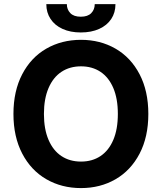

<svg xmlns="http://www.w3.org/2000/svg" viewBox="-20 -912 793 941"><path d="M377 9.8Q282.2 9.8 207 -33.7Q131.8 -77.1 88.9 -159.4Q45.9 -241.7 45.9 -353.5Q45.9 -465.8 88.9 -548.1Q131.8 -630.4 207 -673.6Q282.2 -716.8 377 -716.8Q471.2 -716.8 546.1 -673.6Q621.1 -630.4 664.1 -548.1Q707 -465.8 707 -353.5Q707 -241.2 664.1 -158.9Q621.1 -76.7 546.1 -33.4Q471.2 9.8 377 9.8ZM377 -586.9Q321.8 -586.9 281 -559.8Q240.2 -532.7 217.8 -480.2Q195.3 -427.7 195.3 -353.5Q195.3 -279.3 217.8 -226.8Q240.2 -174.3 281 -147.2Q321.8 -120.1 377 -120.1Q432.1 -120.1 472.7 -147.2Q513.2 -174.3 535.4 -226.6Q557.6 -278.8 557.6 -353.5Q557.6 -428.2 535.4 -480.5Q513.2 -532.7 472.7 -559.8Q432.1 -586.9 377 -586.9ZM376 -752.9Q324.7 -752.9 286.6 -770.3Q248.5 -787.6 227.8 -819.1Q207 -850.6 207 -891.6H307.6Q307.6 -865.7 324.5 -847.9Q341.3 -830.1 376 -830.1Q410.2 -830.1 427.2 -847.7Q444.3 -865.2 444.3 -891.6H545.9Q545.9 -850.1 525.1 -818.8Q504.4 -787.6 466.1 -770.3Q427.7 -752.9 376 -752.9Z"/></svg>

Font: Pretendard JP
Style: Bold
Weight: 700
Designer: Base glyphs from Inter by Rasmus Andersson; Hangeul glyphs from Noto Sans CJK(Source Han Sans) by Jang Soo-young and Kan
Foundry: Kil Hyung-jin
Version: Version 1.309